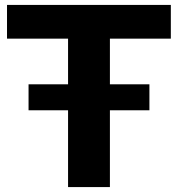

<svg xmlns="http://www.w3.org/2000/svg" viewBox="-20 -760 723 780"><path d="M256.5 0V-312H96V-417.5H256.5V-603H8.5V-740H674V-603H426.5V-417.5H587V-312H426.5V0Z"/></svg>

Font: Encode Sans SemiExpanded SemiExpanded
Style: Bold
Weight: 700
Width: 6
Designer: Multiple Designers
Foundry: Impallari Type
Version: Version 3.000; ttfautohint (v1.8.3) -l 8 -r 50 -G 200 -x 14 